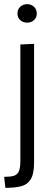

<svg xmlns="http://www.w3.org/2000/svg" viewBox="-20 -734 262 924"><path d="M111 -625Q91 -625 77.5 -637Q64 -649 64 -669Q64 -689 77.5 -701.5Q91 -714 111 -714Q130 -714 143.5 -701.5Q157 -689 157 -669Q157 -649 143.5 -637Q130 -625 111 -625ZM6 170 0 117Q28 117 45 112.5Q62 108 70 92Q78 76 78 40V-520L144 -523V48Q144 104 127 130Q110 156 79 163Q48 170 6 170Z"/></svg>

Font: Murecho Light
Style: Regular
Weight: 300
Designer: Neil Summerour
Foundry: Positype
Version: Version 1.010; ttfautohint (v1.8.3)